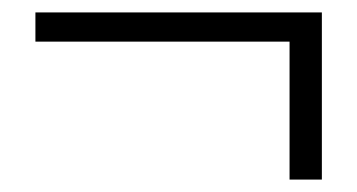

<svg xmlns="http://www.w3.org/2000/svg" viewBox="-20 -409 575 309"><path d="M446 -120H498V-389H37V-342H446Z"/></svg>

Font: Noto Sans SC Light
Style: Regular
Weight: 300
Designer: Ryoko NISHIZUKA 西塚涼子 (kana, bopomofo & ideographs); Paul D. Hunt (Latin, Greek & Cyrillic); Sandoll Communications 산돌커뮤니
Foundry: Adobe
Version: Version 2.004;hotconv 1.0.118;makeotfexe 2.5.65603